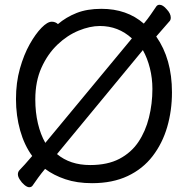

<svg xmlns="http://www.w3.org/2000/svg" viewBox="-20 -750 785 805"><path d="M405 -713Q512 -713 583 -651Q599 -670 612 -689Q625 -708 636 -724Q641 -730 649 -730Q663 -730 679 -711Q696 -693 696 -676Q696 -665 689 -659Q674 -642 635 -597Q701 -503 701 -363Q701 -286 681 -217.5Q661 -149 620 -95.5Q579 -42 515.5 -12Q452 18 366 18Q303 18 254 1.5Q205 -15 169 -42Q153 -23 140 -5Q127 13 116 29Q111 35 102.5 35Q94 35 82.5 25.5Q71 16 63 3Q55 -9 55 -19.5Q55 -30 63 -38Q80 -55 115 -96Q82 -141 64.5 -203Q47 -265 47 -334.5Q47 -404 63.5 -462.5Q80 -521 104.5 -564.5Q129 -608 154 -633.5Q179 -659 197 -659Q212 -659 223 -649Q257 -678 301 -695.5Q345 -713 405 -713ZM170 -151 533 -589Q476 -641 399 -641Q357 -641 309.5 -621.5Q262 -602 221 -563Q180 -524 154 -466.5Q128 -409 128 -333Q128 -279 139 -232.5Q150 -186 170 -151ZM579 -540 219 -104Q274 -58 358 -58Q431 -58 480.5 -84Q530 -110 560 -154.5Q590 -199 604.5 -257Q619 -315 619 -377Q619 -422 608.5 -464Q598 -506 579 -540Z"/></svg>

Font: Moon Stars Kai
Style: Bold
Weight: 700
Designer: GuiWonder
Version: Version 1.101